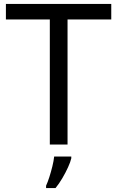

<svg xmlns="http://www.w3.org/2000/svg" viewBox="-20 -734 596 975"><path d="M323 0H233V-635H10V-714H545V-635H323ZM342 70Q338 88 325.5 115.5Q313 143 296.5 171Q280 199 262 221H214V209Q222 192 230.5 165.5Q239 139 246 110.5Q253 82 255 61H342Z"/></svg>

Font: Noto Sans Bassa Vah
Style: Regular
Weight: 400
Designer: Monotype Design Team
Foundry: Monotype Imaging Inc.
Version: Version 2.002